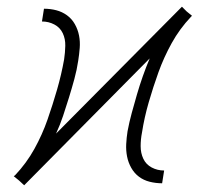

<svg xmlns="http://www.w3.org/2000/svg" viewBox="-20 -546 640 572"><path d="M52 6 37 -8 21 -21 25 -24Q59 -60 82.5 -102.5Q106 -145 121.5 -189.5Q137 -234 150 -279Q163 -324 171 -369Q174 -389 174.5 -409.5Q175 -430 167 -447Q159 -464 142 -473Q125 -482 105 -482L111 -520Q130 -520 147.5 -515.5Q165 -511 179.5 -500.5Q194 -490 203 -474Q212 -458 215.5 -440Q219 -422 217.5 -403Q216 -384 213 -365Q209 -338 201.5 -310.5Q194 -283 185.5 -255.5Q177 -228 168 -201Q159 -174 147 -148L522 -526L536 -512L552 -499L549 -496Q515 -460 491.5 -417.5Q468 -375 452 -330.5Q436 -286 423 -241Q410 -196 403 -151Q399 -131 399 -110.5Q399 -90 407 -73Q415 -56 432 -47Q449 -38 469 -38L463 0Q444 0 426 -4.5Q408 -9 394 -19.5Q380 -30 371 -46Q362 -62 358.5 -80Q355 -98 356 -117Q357 -136 360 -155Q365 -182 372.5 -209.5Q380 -237 388 -264.5Q396 -292 405.5 -319Q415 -346 426 -372Z"/></svg>

Font: Iosevka Aile XLt Obl
Style: Regular
Weight: 200
Italic angle: -9°
Designer: Belleve Invis
Foundry: Belleve Invis
Version: Version 31.1.0; ttfautohint (v1.8.4)